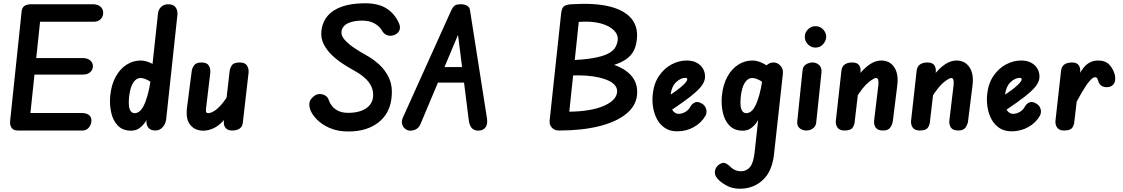

<svg xmlns="http://www.w3.org/2000/svg" viewBox="-20 -798 6866 1174"><path d="M89 0Q62 0 50.5 -17Q39 -34 42 -59L112 -726Q114 -751 129 -761.5Q144 -772 172 -772H549Q577 -772 594 -757.5Q611 -743 611 -720Q611 -697 595.5 -681Q580 -665 554 -665H225L166 -107H479Q508 -107 523.5 -95Q539 -83 539 -62Q539 -39 524.5 -19.5Q510 0 484 0ZM133 -342 145 -443H486Q513 -443 530.5 -429.5Q548 -416 548 -393Q548 -372 532 -357Q516 -342 487 -342Z M781 1Q730 1 700 -30.5Q670 -62 659.5 -111.5Q649 -161 654 -213Q661 -281 687.5 -329Q714 -377 754 -402.5Q794 -428 841 -428Q872 -428 909 -409Q946 -390 968 -360L954 -235Q917 -290 888.5 -305.5Q860 -321 840 -321Q812 -321 793.5 -291Q775 -261 769 -202Q766 -172 768.5 -150.5Q771 -129 780 -117.5Q789 -106 803 -106Q818 -106 831.5 -116Q845 -126 857.5 -149.5Q870 -173 881.5 -212.5Q893 -252 902 -311L915 -135Q905 -118 893.5 -95Q882 -72 867 -50Q852 -28 831 -13.5Q810 1 781 1ZM930 0Q901 0 886.5 -18Q872 -36 876 -68L946 -715Q948 -739 965 -755.5Q982 -772 1009 -772Q1040 -772 1053.5 -753.5Q1067 -735 1065 -709L996 -68Q992 -39 974 -19.5Q956 0 930 0Z M1223 1Q1171 1 1142.5 -35.5Q1114 -72 1124 -144L1152 -361Q1154 -381 1167 -398.5Q1180 -416 1211 -416Q1245 -416 1256.5 -397.5Q1268 -379 1266 -354L1240 -137Q1238 -116 1241.5 -111Q1245 -106 1255 -106Q1263 -106 1280.5 -114Q1298 -122 1322.5 -146.5Q1347 -171 1377 -219L1362 -78Q1326 -34 1291.5 -16.5Q1257 1 1223 1ZM1400 0Q1372 0 1359 -16Q1346 -32 1349 -57L1384 -362Q1386 -381 1397.5 -398.5Q1409 -416 1446 -416Q1478 -416 1490 -397.5Q1502 -379 1500 -354L1465 -50Q1463 -24 1445.5 -12Q1428 0 1400 0Z M2110 6Q2044 6 1994.5 -16Q1945 -38 1914.5 -70.5Q1884 -103 1875 -134Q1865 -170 1881.5 -191.5Q1898 -213 1917 -220Q1939 -227 1962 -217.5Q1985 -208 1993 -179Q1997 -167 2010 -150Q2023 -133 2047.5 -120.5Q2072 -108 2109 -108Q2153 -108 2186 -119.5Q2219 -131 2238.5 -153Q2258 -175 2261 -204Q2266 -254 2235.5 -294.5Q2205 -335 2141 -369Q2112 -385 2076.5 -408Q2041 -431 2009.5 -461Q1978 -491 1959.5 -527.5Q1941 -564 1945 -607Q1951 -663 1983.5 -701Q2016 -739 2073.5 -758.5Q2131 -778 2212 -778Q2294 -778 2344 -746Q2394 -714 2420 -655Q2429 -634 2423.5 -616Q2418 -598 2398 -587Q2374 -575 2351 -581.5Q2328 -588 2315 -612Q2302 -636 2271 -654Q2240 -672 2195 -672Q2140 -672 2106 -655Q2072 -638 2068 -604Q2065 -580 2087.5 -554.5Q2110 -529 2146 -505Q2182 -481 2218 -461Q2259 -439 2297.5 -404.5Q2336 -370 2359 -320Q2382 -270 2374 -200Q2364 -104 2293.5 -49Q2223 6 2110 6Z M2472 -2Q2451 -10 2441.5 -31.5Q2432 -53 2443 -78L2738 -732Q2747 -752 2758 -762Q2769 -772 2797 -772Q2822 -772 2837 -762.5Q2852 -753 2854 -735L2958 -72Q2962 -41 2951 -22.5Q2940 -4 2915 0Q2887 4 2869.5 -10.5Q2852 -25 2847 -58L2776 -621L2795 -619L2551 -39Q2540 -13 2516 -4Q2492 5 2472 -2ZM2608 -293 2649 -388H2848L2861 -293Z M3397 0Q3370 0 3354 -18Q3338 -36 3341 -63L3411 -715Q3415 -752 3431 -761.5Q3447 -771 3476 -772Q3613 -781 3704.5 -759Q3796 -737 3839.5 -686Q3883 -635 3874 -557Q3871 -527 3860.5 -499.5Q3850 -472 3824.5 -448.5Q3799 -425 3752 -407Q3705 -389 3628 -377Q3551 -365 3437 -361L3445 -429Q3544 -432 3604.5 -442.5Q3665 -453 3697 -469.5Q3729 -486 3741.5 -507Q3754 -528 3757 -552Q3761 -585 3734 -612.5Q3707 -640 3652.5 -655Q3598 -670 3519 -664L3461 -115Q3593 -117 3669.5 -149.5Q3746 -182 3753 -232Q3758 -268 3721 -293.5Q3684 -319 3609.5 -330.5Q3535 -342 3427 -334L3437 -428Q3584 -438 3684.5 -415.5Q3785 -393 3834 -342Q3883 -291 3875 -216Q3868 -149 3807.5 -100.5Q3747 -52 3642.5 -26Q3538 0 3397 0Z M4120 5Q4077 5 4046.5 -15Q4016 -35 3998 -68Q3980 -101 3973.5 -141Q3967 -181 3971 -220Q3978 -288 4010 -334.5Q4042 -381 4087 -404.5Q4132 -428 4178 -428Q4215 -428 4240 -414.5Q4265 -401 4278 -379Q4291 -357 4291 -329Q4291 -308 4278.5 -286Q4266 -264 4236.5 -237Q4207 -210 4156.5 -174Q4106 -138 4030 -88L4023 -184Q4061 -206 4090.5 -226Q4120 -246 4140.5 -263Q4161 -280 4171.5 -292.5Q4182 -305 4182 -312Q4182 -317 4180 -319.5Q4178 -322 4170 -322Q4142 -322 4113.5 -295Q4085 -268 4079 -209Q4075 -179 4080 -155Q4085 -131 4098 -116.5Q4111 -102 4130 -102Q4151 -102 4171 -114Q4191 -126 4201 -145Q4212 -165 4230 -172Q4248 -179 4271 -165Q4291 -154 4297.5 -132.5Q4304 -111 4294 -91Q4269 -47 4222.5 -21Q4176 5 4120 5Z M4521 1Q4470 1 4440 -30.5Q4410 -62 4399.5 -111.5Q4389 -161 4394 -213Q4401 -281 4427.5 -329Q4454 -377 4494 -402.5Q4534 -428 4581 -428Q4612 -428 4649 -409Q4686 -390 4708 -360L4694 -235Q4657 -290 4628.5 -305.5Q4600 -321 4580 -321Q4552 -321 4533.5 -291Q4515 -261 4509 -202Q4506 -172 4508.5 -150.5Q4511 -129 4520 -117.5Q4529 -106 4543 -106Q4558 -106 4571.5 -116Q4585 -126 4597.5 -149.5Q4610 -173 4621.5 -212.5Q4633 -252 4642 -311L4655 -135Q4645 -118 4633.5 -95Q4622 -72 4607 -50Q4592 -28 4571 -13.5Q4550 1 4521 1ZM4504 356Q4457 356 4420.5 335.5Q4384 315 4366 293Q4347 271 4352 246Q4357 221 4377 208Q4400 193 4415.5 200Q4431 207 4441 217Q4471 249 4511 249Q4545 249 4566 223.5Q4587 198 4594 135L4648 -358Q4650 -384 4668.5 -400Q4687 -416 4710 -416Q4734 -416 4752 -396.5Q4770 -377 4767 -347L4713 143Q4702 249 4644.5 302.5Q4587 356 4504 356Z M4911 0Q4886 0 4869 -14.5Q4852 -29 4855 -57L4887 -366Q4889 -392 4908 -404Q4927 -416 4949 -416Q4972 -416 4989 -400Q5006 -384 5003 -355L4971 -51Q4969 -26 4951 -13Q4933 0 4911 0ZM4966 -507Q4940 -507 4920.5 -526.5Q4901 -546 4901 -573Q4901 -599 4920.5 -618.5Q4940 -638 4966 -638Q4995 -638 5013.5 -617.5Q5032 -597 5032 -574Q5032 -550 5013.5 -528.5Q4995 -507 4966 -507Z M5144 0Q5113 0 5100.5 -18.5Q5088 -37 5091 -62L5125 -366Q5128 -392 5145.5 -404Q5163 -416 5191 -416Q5220 -416 5232 -400.5Q5244 -385 5242 -359L5206 -53Q5205 -35 5193.5 -17.5Q5182 0 5144 0ZM5380 0Q5346 0 5334 -18.5Q5322 -37 5325 -62L5351 -279Q5353 -300 5349.5 -310.5Q5346 -321 5336 -321Q5324 -321 5291 -295Q5258 -269 5213 -197L5229 -337Q5264 -382 5299 -405Q5334 -428 5368 -428Q5421 -428 5448.5 -386Q5476 -344 5466 -272L5439 -55Q5436 -36 5423.5 -18Q5411 0 5380 0Z M5604 0Q5573 0 5560.5 -18.5Q5548 -37 5551 -62L5585 -366Q5588 -392 5605.5 -404Q5623 -416 5651 -416Q5680 -416 5692 -400.5Q5704 -385 5702 -359L5666 -53Q5665 -35 5653.5 -17.5Q5642 0 5604 0ZM5840 0Q5806 0 5794 -18.5Q5782 -37 5785 -62L5811 -279Q5813 -300 5809.5 -310.5Q5806 -321 5796 -321Q5784 -321 5751 -295Q5718 -269 5673 -197L5689 -337Q5724 -382 5759 -405Q5794 -428 5828 -428Q5881 -428 5908.5 -386Q5936 -344 5926 -272L5899 -55Q5896 -36 5883.5 -18Q5871 0 5840 0Z M6165 5Q6122 5 6091.5 -15Q6061 -35 6043 -68Q6025 -101 6018.5 -141Q6012 -181 6016 -220Q6023 -288 6055 -334.5Q6087 -381 6132 -404.5Q6177 -428 6223 -428Q6260 -428 6285 -414.5Q6310 -401 6323 -379Q6336 -357 6336 -329Q6336 -308 6323.5 -286Q6311 -264 6281.5 -237Q6252 -210 6201.5 -174Q6151 -138 6075 -88L6068 -184Q6106 -206 6135.5 -226Q6165 -246 6185.5 -263Q6206 -280 6216.5 -292.5Q6227 -305 6227 -312Q6227 -317 6225 -319.5Q6223 -322 6215 -322Q6187 -322 6158.5 -295Q6130 -268 6124 -209Q6120 -179 6125 -155Q6130 -131 6143 -116.5Q6156 -102 6175 -102Q6196 -102 6216 -114Q6236 -126 6246 -145Q6257 -165 6275 -172Q6293 -179 6316 -165Q6336 -154 6342.5 -132.5Q6349 -111 6339 -91Q6314 -47 6267.5 -21Q6221 5 6165 5Z M6487 0Q6456 0 6443.5 -18.5Q6431 -37 6434 -62L6468 -366Q6471 -392 6488.5 -404Q6506 -416 6534 -416Q6563 -416 6575 -400.5Q6587 -385 6585 -359L6549 -53Q6548 -35 6536.5 -17.5Q6525 0 6487 0ZM6768 -268Q6744 -261 6722.5 -269.5Q6701 -278 6694 -307Q6691 -318 6686.5 -322Q6682 -326 6675 -326Q6663 -326 6643 -303.5Q6623 -281 6592 -228Q6561 -175 6517 -84L6529 -240Q6563 -325 6600 -376.5Q6637 -428 6694 -428Q6740 -428 6764 -401.5Q6788 -375 6797 -339Q6802 -311 6795 -293.5Q6788 -276 6768 -268Z"/></svg>

Font: Edu SA Beginner
Style: Bold
Weight: 700
Version: Version 1.003